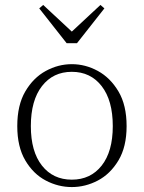

<svg xmlns="http://www.w3.org/2000/svg" viewBox="-20 -745 582 778"><path d="M271 13Q216 13 165.5 -13.5Q115 -40 82.5 -95Q50 -150 50 -234Q50 -319 82.5 -374.5Q115 -430 165.5 -457.5Q216 -485 271 -485Q326 -485 376.5 -457.5Q427 -430 460 -374.5Q493 -319 493 -234Q493 -150 460 -95Q427 -40 376.5 -13.5Q326 13 271 13ZM271 -17Q347 -17 392 -74Q437 -131 437 -234Q437 -338 392 -396Q347 -454 271 -454Q195 -454 150 -396Q105 -338 105 -234Q105 -131 150 -74Q195 -17 271 -17ZM155 -725 271 -617 387 -725 403 -711 292 -570H250L139 -711Z"/></svg>

Font: Source Serif Pro Light
Style: Regular
Weight: 300
Designer: Frank Grießhammer
Foundry: Adobe Systems Incorporated
Version: Version 3.001;hotconv 1.0.111;makeotfexe 2.5.65597